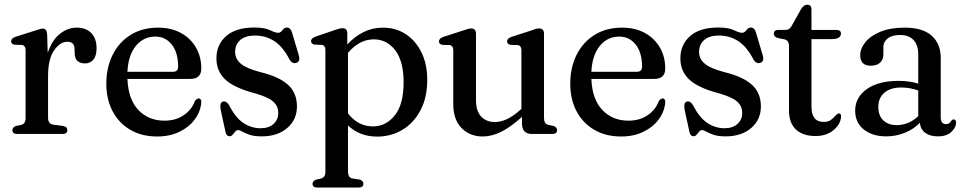

<svg xmlns="http://www.w3.org/2000/svg" viewBox="-20 -584 4204 837"><path d="M185.5 -435.5 188 -353Q205.5 -407.5 240 -435.5Q274.5 -463.5 314 -463.5Q355 -463.5 378 -439.8Q401 -416 401 -373.5Q401 -340.5 387 -324Q373 -307.5 351 -307.5Q305.5 -307.5 305.5 -354L305 -369.5Q305 -402 273.5 -402Q242 -402 215.8 -364.5Q189.5 -327 189.5 -253V-69.5Q189.5 -44 212.5 -40.5L255 -35Q273.5 -32 273.5 -16.5Q273.5 0 253 0H54.5Q34 0 34 -17Q34 -28.5 49.5 -35L72.5 -39.5Q91.5 -44.5 91.5 -68.5V-365Q91.5 -385 76 -388L43 -389Q28.5 -392.5 28.5 -404Q28.5 -416.5 47.5 -423.5L132.5 -450.5Q158.5 -459.5 166.5 -459.5Q183.5 -459.5 185.5 -435.5Z M857.5 -285Q857.5 -240 809 -240H535.5Q539 -151 583.2 -104.5Q627.5 -58 697 -58Q746.5 -58 781.2 -82Q816 -106 829 -142.5Q838 -155 846 -155Q858 -154.5 857.5 -138Q854.5 -98 829.5 -64Q804.5 -30 762.2 -9.5Q720 11 665.5 11Q598 11 548.2 -18Q498.5 -47 471 -98.8Q443.5 -150.5 443.5 -219.5Q443.5 -289.5 471 -344.8Q498.5 -400 549.2 -431.8Q600 -463.5 670 -463.5Q726 -463.5 768.2 -440.5Q810.5 -417.5 834 -377.2Q857.5 -337 857.5 -285ZM657 -424.5Q605.5 -424.5 572.2 -383.8Q539 -343 535.5 -271H733Q756.5 -271 756.5 -293Q756.5 -354.5 729 -389.5Q701.5 -424.5 657 -424.5Z M1116 -25Q1152 -25 1172.5 -43.8Q1193 -62.5 1193 -91.5Q1193 -122 1170.2 -141.8Q1147.5 -161.5 1092 -177Q1001 -201 962.2 -237.2Q923.5 -273.5 923.5 -329.5Q923.5 -389.5 966 -426.8Q1008.5 -464 1088 -464Q1133.5 -464 1157 -452.5Q1180.5 -441 1192.5 -441Q1203 -441 1211.2 -452.5Q1219.5 -464 1231 -464Q1245.5 -464 1252.5 -444L1281.5 -346.5Q1291 -317 1273.5 -310.5Q1255.5 -303.5 1242.5 -324Q1213 -381 1175.5 -405Q1138 -429 1092.5 -429Q1048.5 -429 1026.8 -409Q1005 -389 1005 -358Q1005 -327 1030.2 -306Q1055.5 -285 1117.5 -269Q1198.5 -249 1236.5 -213.5Q1274.5 -178 1274.5 -120Q1274.5 -62.5 1232.2 -26Q1190 10.5 1120.5 10.5Q1088 10.5 1068 3.5Q1048 -3.5 1036.2 -10.2Q1024.5 -17 1018 -17Q1011 -17 1005.5 -10.2Q1000 -3.5 994.2 3.2Q988.5 10 981 10Q967 10 963 -9L942.5 -103.5Q936 -136 951 -141Q967 -146 980.5 -122.5Q1006.5 -71 1041 -48Q1075.5 -25 1116 -25Z M1494 -438.5V-390Q1526.5 -425.5 1565.5 -444.5Q1604.5 -463.5 1649 -463.5Q1705.5 -463.5 1749 -435Q1792.5 -406.5 1817.5 -355.2Q1842.5 -304 1842.5 -236.5Q1842.5 -159 1813.2 -103.5Q1784 -48 1734.5 -18.2Q1685 11.5 1624 11.5Q1548.5 11.5 1497 -37V164.5Q1497 189.5 1516 194L1548.5 199Q1564 204.5 1564 217Q1564 233.5 1543.5 233.5H1363Q1342.5 233.5 1342.5 217Q1342.5 205 1358.5 199L1379.5 194Q1398.5 189 1398.5 165V-366Q1398.5 -386 1383 -388.5L1350.5 -389.5Q1336 -393 1336 -405Q1336 -417 1354.5 -424L1436.5 -452Q1461 -461 1472.5 -461Q1494 -461 1494 -438.5ZM1609.5 -412.5Q1547 -412.5 1497 -353.5V-89.5Q1541 -33 1605.5 -33Q1662.5 -33 1701 -81Q1739.5 -129 1739.5 -225Q1739.5 -317.5 1702.8 -365Q1666 -412.5 1609.5 -412.5Z M1956 -128.5V-364.5Q1956 -384.5 1940.5 -387.5L1908 -388.5Q1893.5 -392 1893.5 -403.5Q1893.5 -416 1912 -423L1997.5 -450.5Q2023 -460 2033.5 -460Q2055 -460 2055 -437V-147.5Q2055 -100 2077.5 -76Q2100 -52 2137.5 -52Q2162 -52 2189.5 -64.5Q2217 -77 2247 -104L2253 -109.5V-364.5Q2253 -384.5 2237.5 -387.5L2205 -388.5Q2190.5 -392 2190.5 -403.5Q2190.5 -416 2209 -423L2294 -450.5Q2307 -455.5 2315.2 -457.8Q2323.5 -460 2330.5 -460Q2351.5 -460 2351.5 -437V-69Q2351.5 -44.5 2370.5 -39.5L2393 -35Q2408.5 -29 2408.5 -16.5Q2408.5 0 2387.5 0H2299Q2255.5 0 2255.5 -46.5V-74.5Q2205 -29 2164 -9Q2123 11 2085 11Q2028 11 1992 -26Q1956 -63 1956 -128.5Z M2880 -285Q2880 -240 2831.5 -240H2558Q2561.5 -151 2605.8 -104.5Q2650 -58 2719.5 -58Q2769 -58 2803.8 -82Q2838.5 -106 2851.5 -142.5Q2860.5 -155 2868.5 -155Q2880.5 -154.5 2880 -138Q2877 -98 2852 -64Q2827 -30 2784.8 -9.5Q2742.5 11 2688 11Q2620.5 11 2570.8 -18Q2521 -47 2493.5 -98.8Q2466 -150.5 2466 -219.5Q2466 -289.5 2493.5 -344.8Q2521 -400 2571.8 -431.8Q2622.5 -463.5 2692.5 -463.5Q2748.5 -463.5 2790.8 -440.5Q2833 -417.5 2856.5 -377.2Q2880 -337 2880 -285ZM2679.5 -424.5Q2628 -424.5 2594.8 -383.8Q2561.5 -343 2558 -271H2755.5Q2779 -271 2779 -293Q2779 -354.5 2751.5 -389.5Q2724 -424.5 2679.5 -424.5Z M3138.5 -25Q3174.5 -25 3195 -43.8Q3215.5 -62.5 3215.5 -91.5Q3215.5 -122 3192.8 -141.8Q3170 -161.5 3114.5 -177Q3023.5 -201 2984.8 -237.2Q2946 -273.5 2946 -329.5Q2946 -389.5 2988.5 -426.8Q3031 -464 3110.5 -464Q3156 -464 3179.5 -452.5Q3203 -441 3215 -441Q3225.5 -441 3233.8 -452.5Q3242 -464 3253.5 -464Q3268 -464 3275 -444L3304 -346.5Q3313.5 -317 3296 -310.5Q3278 -303.5 3265 -324Q3235.5 -381 3198 -405Q3160.5 -429 3115 -429Q3071 -429 3049.2 -409Q3027.5 -389 3027.5 -358Q3027.5 -327 3052.8 -306Q3078 -285 3140 -269Q3221 -249 3259 -213.5Q3297 -178 3297 -120Q3297 -62.5 3254.8 -26Q3212.5 10.5 3143 10.5Q3110.5 10.5 3090.5 3.5Q3070.5 -3.5 3058.8 -10.2Q3047 -17 3040.5 -17Q3033.5 -17 3028 -10.2Q3022.5 -3.5 3016.8 3.2Q3011 10 3003.5 10Q2989.5 10 2985.5 -9L2965 -103.5Q2958.5 -136 2973.5 -141Q2989.5 -146 3003 -122.5Q3029 -71 3063.5 -48Q3098 -25 3138.5 -25Z M3400 -412.5 3370 -418.5Q3353.5 -423.5 3353.5 -437Q3353.5 -453.5 3373 -453.5H3404.5Q3423 -453.5 3432.5 -473.5L3471.5 -543Q3483.5 -563.5 3499 -563.5Q3517.5 -563.5 3517.5 -542.5V-453.5H3625.5Q3646 -453.5 3646 -438Q3646 -413.5 3605 -413.5H3517.5V-119.5Q3517.5 -52.5 3570.5 -52.5Q3589.5 -52.5 3600.8 -60.2Q3612 -68 3619.5 -77Q3627 -86 3635 -89.5Q3648 -91 3646.5 -73.5Q3643 -40 3612.2 -15.5Q3581.5 9 3535 9Q3481 9 3450.2 -19Q3419.5 -47 3419.5 -104V-384.5Q3419.5 -407.5 3400 -412.5Z M3708 -101.5Q3708 -159 3758.2 -195.2Q3808.5 -231.5 3898.5 -231.5Q3922.5 -231.5 3943.8 -228.2Q3965 -225 3983 -219.5V-346Q3983 -387.5 3962.5 -409.5Q3942 -431.5 3904.5 -431.5Q3868 -431.5 3849.5 -416.2Q3831 -401 3831 -379.5V-347.5Q3831 -324 3816.5 -310.8Q3802 -297.5 3776 -297.5Q3730 -297.5 3730 -343Q3730 -372.5 3752.5 -400.2Q3775 -428 3818.2 -445.8Q3861.5 -463.5 3924 -463.5Q4002.5 -463.5 4041.8 -428.2Q4081 -393 4081 -332V-73Q4081 -43 4104 -43Q4113 -43 4118.2 -47Q4123.5 -51 4126.5 -57Q4132 -63.5 4136.5 -63.5Q4148 -63.5 4148 -49Q4148 -29 4127.5 -9.2Q4107 10.5 4068.5 10.5Q4034.5 10.5 4013.5 -5Q3992.5 -20.5 3990 -48.5Q3962 -20 3923.8 -4.8Q3885.5 10.5 3843 10.5Q3782.5 10.5 3745.2 -19.8Q3708 -50 3708 -101.5ZM3809 -118Q3809 -79 3831.2 -58.8Q3853.5 -38.5 3888 -38.5Q3942.5 -38.5 3983 -78V-189.5Q3966 -195.5 3947.8 -199Q3929.5 -202.5 3908.5 -202.5Q3862 -202.5 3835.5 -180Q3809 -157.5 3809 -118Z"/></svg>

Font: Fraunces 72pt Soft
Style: Regular
Weight: 400
Version: Version 1.000;[b76b70a41]